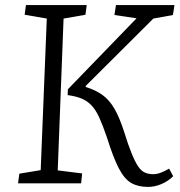

<svg xmlns="http://www.w3.org/2000/svg" viewBox="-20 -721 706 755"><path d="M562 14Q523 14 496 -1.5Q469 -17 447 -59.5Q425 -102 400 -182Q384 -229 370 -259.5Q356 -290 339 -307.5Q322 -325 299.5 -334Q277 -343 246 -347L247 -370L517 -649L430 -662L436 -701H666L660 -662L583 -648L317 -383V-379Q356 -367 383 -347.5Q410 -328 430 -293.5Q450 -259 468 -203Q484 -151 497.5 -118Q511 -85 523 -67Q535 -49 549.5 -42.5Q564 -36 582 -36Q597 -36 612.5 -42Q628 -48 645 -58L661 -28Q642 -9 615.5 2.5Q589 14 562 14ZM51 0 56 -38 140 -52 164 -648 77 -663 82 -701H321L316 -663L230 -648L207 -51L303 -39L299 0Z"/></svg>

Font: Literata Light
Style: Italic
Weight: 300
Italic angle: -2°
Designer: Latin by Veronika Burian and Jose Scaglione. Greek by Irene Vlachou. Cyrillic by Vera Evstafieva
Foundry: TypeTogether
Version: Version 3.103;gftools[0.9.29]